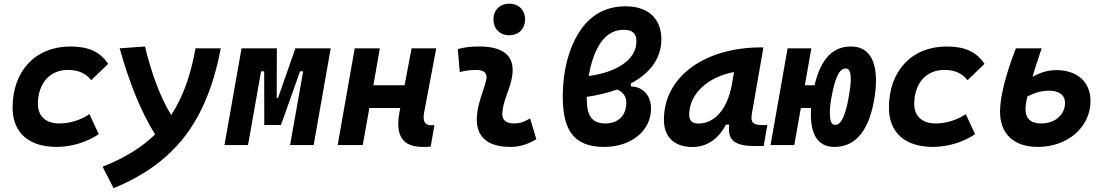

<svg xmlns="http://www.w3.org/2000/svg" viewBox="-20 -776 5899 1027"><path d="M297.4 -115.7C225.1 -115.7 183.1 -153.8 182.6 -220.2C183.1 -329.6 246.1 -401.9 342.8 -401.9C398.9 -401.9 436.5 -385.3 468.3 -347.2L558.6 -434.6C514.2 -499.5 453.6 -527.3 356.4 -527.3C169.9 -527.3 47.4 -397.5 47.4 -199.7C47.4 -66.9 133.3 9.8 283.2 9.8C365.2 9.8 446.8 -17.1 508.3 -58.1L458.5 -165.5C414.6 -135.7 356 -115.7 297.4 -115.7Z M587.4 230.5C915 96.2 1086.4 -127.4 1161.1 -517.6H1025.9C1000 -374 959 -256.8 895.5 -160.6C839.4 -252.9 792.5 -374.5 755.4 -527.3L620.1 -517.6C673.3 -327.6 735.8 -175.3 809.6 -57.1C737.3 13.2 645.5 69.8 528.8 115.7Z M1180.7 0H1306.6L1376.5 -394.5H1393.1L1393.6 -107.4H1482.9L1585 -394.5H1601.6L1531.7 0H1657.7L1749 -517.6H1560.1L1467.3 -252.4H1460L1460.9 -517.6H1272Z M1786.1 0H1920.4L1955.6 -198.2H2121.1L2117.2 -178.2C2092.8 -49.8 2133.3 9.8 2241.7 9.8C2258.3 9.8 2271.5 9.3 2283.7 8.3L2303.7 -107.4C2297.4 -106.4 2291.5 -106 2286.1 -106C2252 -106 2239.7 -128.4 2249 -176.8L2313.5 -517.6H2181.6L2144 -319.8H1977.1L2011.7 -517.6H1877.4Z M2815.4 -142.6C2781.7 -123 2761.2 -115.7 2729 -115.7C2686 -115.7 2664.6 -134.8 2667 -172.4C2671.4 -234.9 2699.7 -281.2 2714.8 -345.2C2744.1 -465.3 2687 -527.3 2543.9 -527.3C2505.4 -527.3 2466.8 -524.4 2428.7 -513.7L2439 -390.6C2468.8 -398.4 2498.5 -401.9 2528.3 -401.9C2571.8 -401.9 2589.8 -382.3 2580.1 -345.2C2565.9 -288.1 2535.2 -222.7 2530.8 -153.3C2523.9 -46.4 2585 9.8 2710 9.8C2767.1 9.8 2809.1 -8.3 2849.1 -31.2ZM2704.1 -587.4C2754.4 -587.4 2788.6 -621.6 2788.6 -671.9C2788.6 -722.2 2754.4 -756.3 2704.1 -756.3C2653.8 -756.3 2619.6 -722.2 2619.6 -671.9C2619.6 -621.6 2653.8 -587.4 2704.1 -587.4Z M3354.5 -329.6C3452.6 -381.8 3517.6 -459.5 3517.6 -566.4C3517.6 -657.7 3466.3 -742.2 3325.2 -742.2C3213.4 -742.2 3131.8 -689.5 3077.6 -603.5C3021 -513.7 2990.2 -395.5 2990.2 -260.3C2990.2 -83.5 3045.9 9.8 3211.4 9.8C3355 9.8 3462.4 -75.2 3462.4 -195.8C3462.4 -264.2 3419.4 -313 3354.5 -313.5ZM3128.9 -369.6C3139.2 -430.7 3157.2 -487.8 3182.6 -531.2C3212.9 -584 3256.8 -616.7 3315.9 -616.7C3365.2 -616.7 3384.3 -594.7 3384.3 -555.2C3384.3 -453.6 3273.4 -388.2 3128.9 -369.6ZM3281.2 -297.4C3313 -283.2 3330.1 -259.8 3330.1 -227.1C3330.1 -154.8 3283.7 -115.7 3218.3 -115.7C3147.5 -115.7 3118.7 -155.3 3118.7 -244.6C3118.7 -249 3118.7 -253.4 3118.7 -257.8C3176.3 -266.6 3231.4 -279.3 3281.2 -297.4Z M3684.6 10.3C3760.3 10.3 3823.2 -32.2 3862.8 -109.4H3880.9C3874.5 -54.2 3879.4 4.9 4011.7 4.9H4064.9L4084.5 -106.9H4061C4007.3 -106.9 3993.7 -120.6 4001.5 -166.5L4063.5 -522.5H4051.3C3754.9 -522.5 3531.2 -370.1 3531.2 -135.3C3531.2 -43 3586.9 10.3 3684.6 10.3ZM3716.3 -115.2C3682.1 -115.2 3666.5 -129.9 3666.5 -162.1C3666.5 -275.4 3768.1 -365.2 3906.2 -390.6L3895 -325.7C3871.6 -191.4 3801.8 -115.2 3716.3 -115.2Z M4443.4 9.8C4540.5 9.8 4622.6 -54.2 4655.8 -241.7C4662.1 -277.8 4665.5 -313 4665.5 -345.2C4665.5 -450.2 4629.4 -527.3 4531.7 -527.3C4441.9 -527.3 4372.6 -471.2 4336.9 -319.8H4285.2L4319.8 -517.6H4192.9L4101.6 0H4228.5L4263.7 -198.2H4318.4C4317.9 -187 4317.4 -175.3 4317.4 -164.6C4317.4 -65.4 4348.6 9.8 4443.4 9.8ZM4446.8 -107.9C4425.3 -107.9 4418.9 -134.8 4418.9 -168.5C4418.9 -193.8 4421.9 -223.6 4426.3 -249C4450.2 -386.7 4479 -409.7 4503.9 -409.7C4523.9 -409.7 4530.8 -386.2 4530.8 -355.5C4530.8 -328.1 4526.4 -294.4 4521.5 -266.6C4498 -125.5 4467.8 -107.9 4446.8 -107.9Z M4984.9 -115.7C4912.6 -115.7 4870.6 -153.8 4870.1 -220.2C4870.6 -329.6 4933.6 -401.9 5030.3 -401.9C5086.4 -401.9 5124 -385.3 5155.8 -347.2L5246.1 -434.6C5201.7 -499.5 5141.1 -527.3 5043.9 -527.3C4857.4 -527.3 4734.9 -397.5 4734.9 -199.7C4734.9 -66.9 4820.8 9.8 4970.7 9.8C5052.7 9.8 5134.3 -17.1 5195.8 -58.1L5146 -165.5C5102.1 -135.7 5043.5 -115.7 4984.9 -115.7Z M5531.7 9.8C5690.4 9.8 5813 -95.7 5813 -235.8C5813 -341.8 5737.8 -400.9 5630.9 -400.9C5582.5 -400.9 5540 -386.2 5502.4 -364.7C5515.1 -407.7 5531.7 -458.5 5551.8 -517.6H5414.1C5352.1 -359.4 5329.1 -245.6 5329.1 -179.2C5329.1 -61.5 5400.9 9.8 5531.7 9.8ZM5474.6 -258.8C5513.7 -280.8 5553.7 -291 5591.3 -291C5639.6 -291 5676.8 -271.5 5676.8 -224.6C5676.8 -167 5627.9 -115.7 5549.3 -115.7C5490.2 -115.7 5465.3 -145 5465.3 -191.9C5465.3 -208 5468.3 -230 5474.6 -258.8Z"/></svg>

Font: Cascadia Mono NF
Style: Bold Italic
Weight: 700
Italic angle: -10°
Monospace: yes
Designer: Aaron Bell
Foundry: Saja Typeworks
Version: Version 2404.023